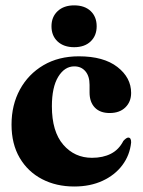

<svg xmlns="http://www.w3.org/2000/svg" viewBox="-20 -684 532 716"><path d="M469 -337.5Q469 -304.5 447.5 -283.5Q426 -262.5 389 -262.5Q353 -262.5 333.5 -283Q314 -303.5 314 -339V-367.5Q314 -400 298.5 -418.2Q283 -436.5 257 -436.5Q221 -436.5 197.2 -397.8Q173.5 -359 173.5 -287.5Q173.5 -193.5 215.8 -144.5Q258 -95.5 323 -95.5Q364 -95.5 393.8 -110.8Q423.5 -126 440 -158.5Q451.5 -171 458.5 -171Q469.5 -170.5 469 -152.5Q464 -105 436.2 -68Q408.5 -31 362.5 -9.8Q316.5 11.5 257 11.5Q189.5 11.5 136.8 -16Q84 -43.5 53.5 -95.2Q23 -147 23 -219.5Q23 -292.5 54.2 -350Q85.5 -407.5 142 -440.8Q198.5 -474 274 -474Q366.5 -474 417.8 -434.2Q469 -394.5 469 -337.5ZM256.5 -508Q218 -508 195 -529.2Q172 -550.5 172 -586Q172 -621 195 -642.5Q218 -664 256.5 -664Q295.5 -664 318 -642.8Q340.5 -621.5 340.5 -586Q340.5 -551 318 -529.5Q295.5 -508 256.5 -508Z"/></svg>

Font: Fraunces 72pt
Style: Bold
Weight: 700
Version: Version 1.000;[b76b70a41]